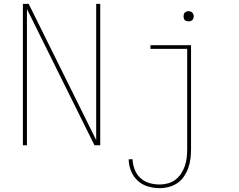

<svg xmlns="http://www.w3.org/2000/svg" viewBox="-20 -755 1240 998"><path d="M99 0V-735H129L480 -27V-735H501V0H471L120 -708V0ZM810 223Q779 223 748.5 214Q718 205 695.5 184Q673 163 661 133.5Q649 104 649 73H669Q670 100 680 126Q690 152 710 170.5Q730 189 756.5 196.5Q783 204 810 204Q832 204 853.5 198Q875 192 892.5 178.5Q910 165 922 146.5Q934 128 941 107Q948 86 950.5 64Q953 42 953 20V-501H762V-520H973V20Q973 45 970 69.5Q967 94 959 117Q951 140 937 161Q923 182 903 196Q883 210 858.5 216.5Q834 223 810 223ZM960 -644Q955 -644 949.5 -645.5Q944 -647 940.5 -650.5Q937 -654 935.5 -659.5Q934 -665 934 -670Q934 -675 935.5 -680.5Q937 -686 940.5 -689.5Q944 -693 949.5 -695Q955 -697 960 -697Q965 -697 970.5 -695Q976 -693 979.5 -689.5Q983 -686 985 -680.5Q987 -675 987 -670Q987 -665 985 -659.5Q983 -654 979.5 -650.5Q976 -647 970.5 -645.5Q965 -644 960 -644Z"/></svg>

Font: Zed Sans Thin Extended
Style: Regular
Weight: 100
Width: 7
Designer: Belleve Invis
Foundry: Belleve Invis
Version: Version 1.0.0; ttfautohint (v1.8.4)